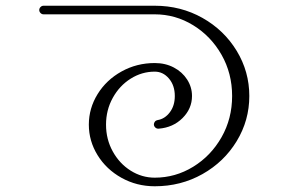

<svg xmlns="http://www.w3.org/2000/svg" viewBox="-20 -695 1040 670"><path d="M290 -260Q290 -317 320.5 -366.5Q351 -416 404 -445.5Q457 -475 520 -475Q557 -475 586.5 -459.5Q616 -444 633 -417.5Q650 -391 650 -360Q650 -316 617 -283Q584 -250 534 -246H532Q526 -246 521.5 -250.5Q517 -255 517 -261Q517 -266 520.5 -270.5Q524 -275 530 -276Q555 -280 572.5 -303Q590 -326 590 -360Q590 -397 569.5 -421Q549 -445 520 -445Q475 -445 436 -420.5Q397 -396 373.5 -353.5Q350 -311 350 -260Q350 -209 373.5 -166.5Q397 -124 436 -99.5Q475 -75 520 -75Q592 -75 654 -113Q716 -151 753 -216Q790 -281 790 -360Q790 -439 753 -504Q716 -569 654 -607Q592 -645 520 -645H132Q126 -645 121.5 -649.5Q117 -654 117 -660Q117 -666 121.5 -670.5Q126 -675 132 -675H520Q611 -675 686.5 -632.5Q762 -590 806 -517.5Q850 -445 850 -360Q850 -275 806 -202.5Q762 -130 686.5 -87.5Q611 -45 520 -45Q457 -45 404 -74.5Q351 -104 320.5 -153.5Q290 -203 290 -260Z"/></svg>

Font: GL-CurulMinamoto Light
Style: Regular
Weight: 300
Designer: Eunice (kana); Ryoko NISHIZUKA 西塚涼子 (ideographs); Frank Grießhammer (Latin, Greek & Cyrillic); Wenlong ZHANG
Foundry: Gutenberg Labo; Adobe
Version: Version 1.002